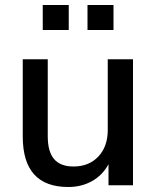

<svg xmlns="http://www.w3.org/2000/svg" viewBox="-20 -741 626 768"><path d="M512 -504V0H414V-84Q390 -40 348 -16.5Q306 7 253 7Q71 7 71 -195V-504H171V-196Q171 -134 196.5 -104.5Q222 -75 274 -75Q336 -75 373.5 -115Q411 -155 411 -221V-504ZM151 -721H255V-621H151ZM330 -721H434V-621H330Z"/></svg>

Font: Muli SemiBold
Style: Regular
Weight: 600
Designer: Vernon Adams
Foundry: Vernon Adams
Version: Version 2.000